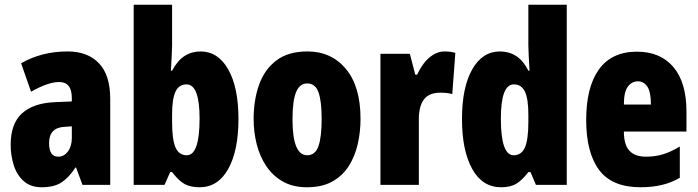

<svg xmlns="http://www.w3.org/2000/svg" viewBox="-20 -780 2943 810"><path d="M266 -563Q349 -563 397 -513.5Q445 -464 445 -363V0H328L301 -73H298Q271 -31 239.5 -10.5Q208 10 156 10Q109 10 80 -16Q51 -42 38 -83Q25 -124 25 -169Q25 -258 72.5 -301.5Q120 -345 211 -349L283 -352V-366Q283 -434 230 -434Q183 -434 111 -393L69 -513Q110 -537 159.5 -550Q209 -563 266 -563ZM253 -245Q187 -242 187 -176Q187 -119 226 -119Q250 -119 266.5 -141Q283 -163 283 -198V-247Z M706 -588Q706 -572 704.5 -546Q703 -520 701 -482H706Q729 -525 759 -544Q789 -563 826 -563Q900 -563 943 -487Q986 -411 986 -278Q986 -145 943 -67.5Q900 10 822 10Q785 10 760 -3Q735 -16 706 -54H698L674 0H544V-760H706ZM767 -424Q735 -424 720.5 -393.5Q706 -363 706 -297V-265Q706 -191 720.5 -158Q735 -125 768 -125Q822 -125 822 -280Q822 -424 767 -424Z M1501 -278Q1501 -225 1489.5 -173.5Q1478 -122 1452 -80.5Q1426 -39 1382.5 -14.5Q1339 10 1275 10Q1216 10 1173.5 -14Q1131 -38 1103.5 -79Q1076 -120 1063 -171.5Q1050 -223 1050 -278Q1050 -358 1073 -422.5Q1096 -487 1146 -525Q1196 -563 1277 -563Q1378 -563 1439.5 -489Q1501 -415 1501 -278ZM1214 -276Q1214 -125 1276 -125Q1310 -125 1323.5 -163.5Q1337 -202 1337 -278Q1337 -354 1323.5 -391Q1310 -428 1276 -428Q1244 -428 1229 -391Q1214 -354 1214 -276Z M1856 -563Q1866 -563 1876 -562Q1886 -561 1901 -557L1888 -383Q1869 -389 1838 -389Q1790 -389 1768.5 -360.5Q1747 -332 1747 -278V0H1585V-553H1709L1732 -465H1740Q1750 -488 1766.5 -510.5Q1783 -533 1806 -548Q1829 -563 1856 -563Z M2094 10Q2015 10 1972 -67.5Q1929 -145 1929 -278Q1929 -411 1972 -487Q2015 -563 2089 -563Q2127 -563 2157 -544Q2187 -525 2209 -482H2214Q2212 -520 2210.5 -546Q2209 -572 2209 -588V-760H2371V0H2241L2218 -54H2209Q2183 -20 2158.5 -5Q2134 10 2094 10ZM2147 -125Q2180 -125 2194.5 -158Q2209 -191 2209 -265V-297Q2209 -363 2194.5 -393.5Q2180 -424 2148 -424Q2093 -424 2093 -280Q2093 -125 2147 -125Z M2667 -562Q2766 -562 2821 -497Q2876 -432 2876 -310V-225H2612Q2612 -170 2635 -144.5Q2658 -119 2706 -119Q2744 -119 2777 -129Q2810 -139 2848 -162V-30Q2812 -9 2771 0.5Q2730 10 2682 10Q2562 10 2507.5 -63Q2453 -136 2453 -274Q2453 -413 2507 -487.5Q2561 -562 2667 -562ZM2671 -437Q2646 -437 2629 -415Q2612 -393 2612 -339H2726Q2726 -392 2711 -414.5Q2696 -437 2671 -437Z"/></svg>

Font: Noto Sans Gurmukhi ExtraCondensed Black
Style: Regular
Weight: 900
Width: 2
Designer: Jelle Bosma - Monotype Design Team
Foundry: Monotype Imaging Inc.
Version: Version 2.004; ttfautohint (v1.8.4.7-5d5b)